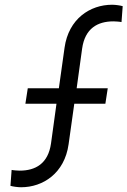

<svg xmlns="http://www.w3.org/2000/svg" viewBox="-20 -777 537 809"><path d="M69 12C161 12 252 -47 269 -169L293 -340H424L434 -405H303L326 -572C338 -658 392 -687 458 -687C463 -687 483 -686 492 -684L497 -751C487 -754 467 -757 452 -757C360 -757 269 -698 252 -576L228 -405H97L87 -340H218L195 -173C183 -87 129 -58 63 -58C58 -58 38 -59 29 -61L24 6C34 9 54 12 69 12Z"/></svg>

Font: Mluvka
Style: Italic
Weight: 400
Italic angle: -8°
Designer: Modified by Jiří Krblich, Original typeface by Gumpita Rahayu
Foundry: Gumpita Rahayu & Jiří Krblich
Version: Version 2.000;Glyphs 3.1.1 (3134)